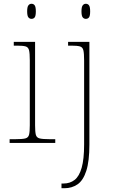

<svg xmlns="http://www.w3.org/2000/svg" viewBox="-20 -758 604 1018"><path d="M31 0V-20H61Q98 -20 114 -24Q130 -28 134 -43.5Q138 -59 138 -94V-438Q138 -475 134 -491.5Q130 -508 115.5 -512Q101 -516 71 -516H53V-536H166V-94Q166 -59 170 -43.5Q174 -28 190.5 -24Q207 -20 243 -20H273V0ZM147 -658Q137 -658 130.5 -666Q124 -674 124 -698Q124 -721 130.5 -729.5Q137 -738 147 -738Q158 -738 164 -729.5Q170 -721 170 -698Q170 -674 164 -666Q158 -658 147 -658ZM306 240V215H317Q351 215 375.5 196Q400 177 413 131.5Q426 86 426 8V-438Q426 -475 422 -491.5Q418 -508 403.5 -512Q389 -516 359 -516H341V-536H454V8Q454 97 437.5 148Q421 199 391 219.5Q361 240 322 240ZM435 -658Q425 -658 418.5 -666Q412 -674 412 -698Q412 -721 418.5 -729.5Q425 -738 435 -738Q446 -738 452 -729.5Q458 -721 458 -698Q458 -674 452 -666Q446 -658 435 -658Z"/></svg>

Font: Noto Serif Khmer Thin
Style: Regular
Weight: 250
Version: Version 2.003